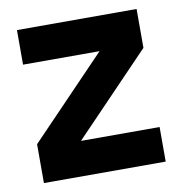

<svg xmlns="http://www.w3.org/2000/svg" viewBox="-63 -559 582 618"><g transform="rotate(-10 228.0 -250.0)"><path d="M282 -387H32V-500H423V-373L173 -113H430V0H32V-127Z"/></g></svg>

Font: CyStack Display
Style: Bold
Weight: 700
Designer: Weizhong Zhang
Foundry: 本地遙控
Version: Version 1.000;Glyphs 3.1.2 (3151)